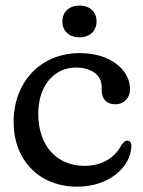

<svg xmlns="http://www.w3.org/2000/svg" viewBox="-20 -674 524 705"><path d="M272 -537C310.5 -537 334.5 -561 334.5 -595.5C334.5 -630 310.5 -653.5 272 -653.5C233.5 -653.5 209 -630 209 -595.5C209 -560.5 233.5 -537 272 -537ZM457.5 -346.5C457.5 -416 387 -479 273.5 -479C126.5 -479 30 -370 30 -226.5C30 -86 123.5 11.5 264 11.5C379 11.5 459.5 -59.5 462.5 -136.5C463 -149.5 458 -157.5 447.5 -157.5C439.5 -158 435 -153 426.5 -142.5C405.5 -101 362 -65 290 -65C192.5 -65 120.5 -134 120.5 -256.5C120.5 -359 178.5 -426 259 -426C317.5 -426 353.5 -396.5 353.5 -355V-341.5C353.5 -311 371.5 -291 403.5 -291C435.5 -291 457.5 -315 457.5 -346.5Z"/></svg>

Font: dr Title
Style: Regular
Weight: 400
Version: Version 1.000;hotconv 1.0.109;makeotfexe 2.5.65596